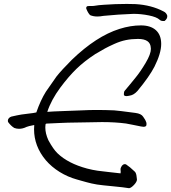

<svg xmlns="http://www.w3.org/2000/svg" viewBox="-20 -969 883 991"><path d="M679.7 -947.8Q761.7 -942.9 823.7 -910.2Q838.4 -903.8 843.3 -888.2Q845.2 -873 829.6 -860.8Q811.5 -858.9 803.7 -867.2Q788.6 -881.3 748.3 -889.4Q708 -897.5 669.4 -897.5Q661.1 -897.5 648.9 -896.5Q636.7 -895.5 629.9 -895.5Q607.4 -895.5 515.1 -887.2Q496.1 -883.8 482.4 -883.8Q460.9 -883.8 444.8 -891.1Q434.1 -902.3 426.3 -921.9Q423.8 -926.3 425.5 -931.4Q427.2 -936.5 432.6 -937.5Q435.5 -938 441.4 -938H455.1Q460.9 -938 463.9 -938.5Q489.3 -942.9 515.1 -944.3Q574.7 -948.7 634.3 -948.7Q666 -948.7 679.7 -947.8ZM812 -742.2Q812 -694.3 777.3 -625Q751 -573.7 689.5 -499.5Q670.4 -478.5 650.4 -475.6Q648.4 -475.1 642.6 -474.1Q636.7 -473.1 633.8 -472.9Q630.9 -472.7 626.7 -473.6Q622.6 -474.6 619.6 -478Q618.7 -496.6 624.5 -501.5Q634.8 -512.7 652.8 -535.4Q670.9 -558.1 679.7 -568.4Q704.6 -598.6 731.7 -644.3Q758.8 -689.9 758.8 -716.8Q758.8 -717.8 758.5 -719.5Q758.3 -721.2 758.3 -721.7Q756.8 -768.1 691.9 -768.1Q659.7 -768.1 630.4 -762.2Q601.1 -756.3 569.8 -742.2Q538.6 -728 522.5 -719.2Q506.3 -710.4 471.7 -689.9Q415 -652.8 374.5 -613.5Q334 -574.2 291.5 -517.1Q244.1 -453.1 224.1 -391.6Q244.1 -393.6 312 -396Q335.4 -396.5 389.9 -398.9Q444.3 -401.4 473.1 -401.4Q526.4 -401.4 569.3 -399.4Q586.9 -398.4 678.7 -386.2Q709 -382.3 718.8 -366.7Q719.2 -365.7 723.1 -360.1Q727.1 -354.5 728.3 -352.3Q729.5 -350.1 731.9 -345.2Q734.4 -340.3 735.4 -336.4Q736.3 -332.5 736.3 -328.6Q736.3 -324.7 734.9 -320.3Q732.4 -316.9 728.8 -315.7Q725.1 -314.5 722.4 -314.5Q719.7 -314.5 713.9 -315.4Q708 -316.4 707 -316.4Q692.4 -319.8 665.8 -324.7Q639.2 -329.6 630.4 -331.5Q574.2 -338.9 506.3 -338.9Q482.4 -338.9 434.6 -337.6Q386.7 -336.4 362.8 -336.4Q335.9 -336.4 283.4 -334Q231 -331.5 220.7 -331.1Q219.2 -331.1 218 -330.6Q216.8 -330.1 216.1 -329.3Q215.3 -328.6 215.1 -327.1Q214.8 -325.7 214.8 -324.5Q214.8 -323.2 214.6 -321.8Q214.4 -320.3 214.4 -319.3Q214.4 -317.9 214.1 -314.9Q213.9 -312 213.9 -310.5Q213.9 -280.3 229.5 -245.6Q254.9 -198.7 276.9 -177.7Q331.1 -125.5 429.2 -99.1Q457 -91.8 483.6 -87.9Q510.3 -84 544.9 -80.6Q579.6 -77.1 602.1 -74.2Q603 -76.7 603 -82Q603 -84 602.5 -88.6Q602.1 -93.3 602.1 -95.7Q602.1 -101.6 605.5 -106.9Q608.4 -114.7 615.5 -119.1Q622.6 -123.5 630.4 -120.6Q649.9 -107.9 674.8 -84Q678.7 -80.6 680.9 -75.4Q683.1 -70.3 683.8 -66.2Q684.6 -62 685.3 -55.4Q686 -48.8 686.5 -45.4Q686.5 -44.9 686.5 -43.9L687 -43Q687 -31.2 672.4 -15.4Q657.7 0.5 646.5 2.4Q617.7 -2.4 562.3 -7.6Q506.8 -12.7 481 -16.6Q467.8 -18.6 453.1 -22Q438.5 -25.4 428.5 -28.1Q418.5 -30.8 401.4 -35.6Q384.3 -40.5 375.5 -43Q329.6 -55.7 287.8 -81.5Q246.1 -107.4 216.3 -142.1Q155.8 -214.4 155.8 -301.8Q155.8 -316.4 156.7 -323.7Q125.5 -317.9 117.2 -314Q97.7 -304.2 78.1 -304.2Q65.4 -304.2 53.7 -308.6Q36.6 -318.8 21.5 -339.4Q20.5 -341.3 20.5 -345.7Q20.5 -353 25.6 -358.9Q30.8 -364.7 38.6 -367.2Q48.3 -370.1 67.1 -373.5Q85.9 -377 90.8 -377.9Q101.6 -379.9 127.4 -382.6Q153.3 -385.3 167.5 -388.7Q189.5 -452.1 216.8 -495.6Q220.7 -502 272 -574.7Q297.9 -607.4 350.6 -660.2Q477.1 -782.2 596.7 -819.8Q653.8 -837.9 707.5 -837.9Q757.3 -837.9 784.7 -813.2Q812 -788.6 812 -742.2Z"/></svg>

Font: Avessa
Style: Medium
Weight: 500
Designer: Arman Khorramak
Foundry: Arman Khorramak
Version: Version 1.000; ttfautohint (v1.8.1)